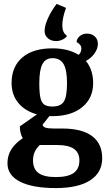

<svg xmlns="http://www.w3.org/2000/svg" viewBox="-20 -738 548 977"><path d="M297 -609Q297 -591 302.5 -578Q308 -565 321 -555Q314 -544 298 -536.5Q282 -529 266 -529Q240 -529 223.5 -543.5Q207 -558 207 -580Q207 -607 223.5 -644Q240 -681 268 -718L316 -698Q297 -646 297 -609ZM18 93Q18 54 37 23Q56 -8 96 -35Q81 -59 81 -95L168 -156Q107 -173 73 -214.5Q39 -256 39 -315Q39 -399 93.5 -445.5Q148 -492 247 -492Q327 -492 380 -459Q394 -471 394 -491Q394 -511 370 -524Q370 -541 385.5 -554Q401 -567 422 -567Q447 -567 462.5 -552.5Q478 -538 478 -515Q478 -490 460.5 -465.5Q443 -441 417 -428Q454 -383 454 -315Q454 -238 398 -192.5Q342 -147 247 -147H231L197 -104Q198 -93 211.5 -88.5Q225 -84 255 -84H297Q397 -84 448.5 -45.5Q500 -7 500 67Q500 140 439 179.5Q378 219 264 219Q146 219 82 186.5Q18 154 18 93ZM321 -315Q321 -382 303.5 -412Q286 -442 247 -442Q212 -442 196 -412Q180 -382 180 -315Q180 -266 185.5 -241Q191 -216 205 -206Q219 -196 247 -196Q289 -196 305 -221.5Q321 -247 321 -315ZM384 78Q384 0 273 0H182Q164 18 156 36.5Q148 55 148 78Q148 122 176 142.5Q204 163 264 163Q325 163 354.5 142.5Q384 122 384 78Z"/></svg>

Font: Caladea
Style: Bold
Weight: 700
Designer: Carolina Giovagnoli and Andres Torresi
Foundry: Carolina Giovagnoli & Andres Torresi
Version: Version 1.001